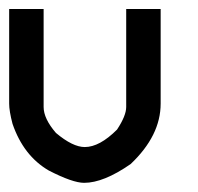

<svg xmlns="http://www.w3.org/2000/svg" viewBox="-20 -399 432 419"><path d="M0 -379.4H75.2V-165.5Q75.2 -140.1 102.1 -108.9Q138.7 -78.1 165 -78.1Q197.3 -78.1 235.4 -116.2Q255.4 -146.5 255.4 -165.5V-379.4H330.6V-172.9Q330.6 -103 265.1 -41Q206.1 0 163.6 0Q138.7 0 86.4 -26.9Q31.2 -59.1 7.3 -128.9Q0 -156.7 0 -172.9Z"/></svg>

Font: Gasq
Style: Regular
Weight: 400
Designer: Husham Jawad
Version: Version 1.00;December 29, 2020;FontCreator 13.0.0.2683 32-bi